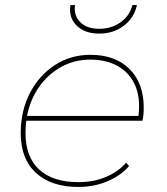

<svg xmlns="http://www.w3.org/2000/svg" viewBox="-20 -737 663 760"><path d="M290 3Q183 3 122.5 -52.5Q62 -108 62 -210Q62 -298 98 -368Q134 -438 196.5 -479Q259 -520 338 -520Q436 -520 492.5 -464Q549 -408 549 -310Q549 -284 544 -259H84Q81 -235 81 -210Q81 -116 135 -66Q189 -16 291 -16Q350 -16 399 -36.5Q448 -57 479 -93L491 -80Q460 -43 406.5 -20Q353 3 290 3ZM87 -278H528Q537 -350 514.5 -400Q492 -450 446 -475.5Q400 -501 338 -501Q275 -501 223 -472.5Q171 -444 135.5 -394Q100 -344 87 -278ZM373 -604Q315 -604 283 -636Q251 -668 259 -717H277Q271 -676 297.5 -649.5Q324 -623 373 -623Q421 -623 457.5 -649Q494 -675 504 -717H522Q511 -666 470 -635Q429 -604 373 -604Z"/></svg>

Font: Montserrat Thin
Style: Italic
Weight: 100
Italic angle: -11.3°
Designer: Julieta Ulanovsky
Foundry: Julieta Ulanovsky
Version: Version 9.000; ttfautohint (v1.8.4.7-5d5b)